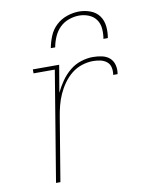

<svg xmlns="http://www.w3.org/2000/svg" viewBox="-84 -801 667 862"><g transform="rotate(-10 250.0 -370.0)"><path d="M101 0 184 -502H87V-520H207L186 -396Q199 -423 216 -447.5Q233 -472 256 -491Q279 -510 307 -519Q335 -528 362 -528Q383 -528 403.5 -523.5Q424 -519 438 -506.5Q452 -494 457 -474Q462 -454 458 -433H438Q441 -450 437.5 -466.5Q434 -483 421.5 -493Q409 -503 392.5 -506.5Q376 -510 359 -510Q334 -510 308 -501.5Q282 -493 261 -476Q240 -459 224 -436.5Q208 -414 197 -389.5Q186 -365 179.5 -339.5Q173 -314 169 -289L121 0ZM183 -600Q188 -627 199 -654Q210 -681 231.5 -701Q253 -721 281 -730.5Q309 -740 336 -740Q363 -740 388 -730.5Q413 -721 427.5 -701Q442 -681 445 -654Q448 -627 443 -600H423Q427 -623 425 -646.5Q423 -670 410.5 -687.5Q398 -705 377 -713.5Q356 -722 333 -722Q310 -722 286 -713.5Q262 -705 244.5 -687.5Q227 -670 217 -646.5Q207 -623 203 -600Z"/></g></svg>

Font: Iosevka Curly Slab Thin
Style: Italic
Weight: 100
Italic angle: -9°
Monospace: yes
Designer: Belleve Invis
Foundry: Belleve Invis
Version: Version 22.1.2; ttfautohint (v1.8.4)